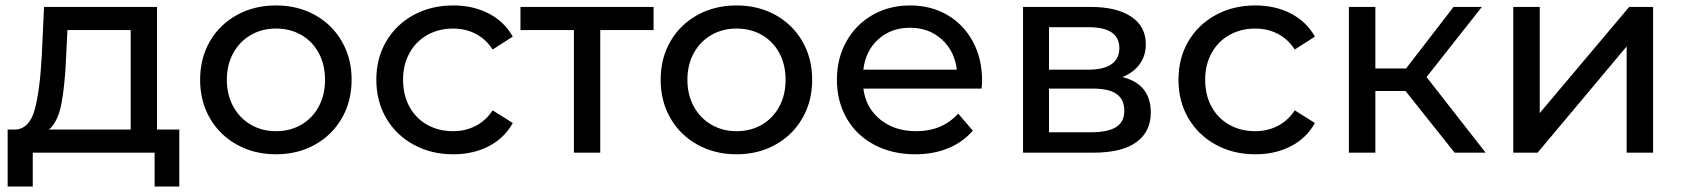

<svg xmlns="http://www.w3.org/2000/svg" viewBox="-20 -555 6123 698"><path d="M7.8 -84H36.1Q86.9 -86.9 106 -156Q125 -225.1 131.8 -351.1L140.1 -529.8H550.8V-84H631.8V123H542V0H99.1V123H7.8ZM158.2 -84H455.1V-445.8H225.1L220.2 -344.2Q215.8 -244.1 203.4 -178.5Q190.9 -112.8 158.2 -84Z M707.5 -265.1Q707.5 -343.3 742.9 -404.5Q778.3 -465.8 841.3 -500.5Q904.3 -535.2 983.4 -535.2Q1062.5 -535.2 1125 -500.5Q1187.5 -465.8 1222.9 -404.3Q1258.3 -342.8 1258.3 -265.1Q1258.3 -187 1222.9 -125.5Q1187.5 -64 1125 -29.1Q1062.5 5.9 983.4 5.9Q904.3 5.9 841.3 -29.1Q778.3 -64 742.9 -125.5Q707.5 -187 707.5 -265.1ZM804.7 -265.1Q804.7 -210 828.1 -167.5Q851.6 -125 892.1 -101.6Q932.6 -78.1 983.4 -78.1Q1034.7 -78.1 1075.2 -101.6Q1115.7 -125 1138.7 -167.5Q1161.6 -210 1161.6 -265.1Q1161.6 -320.3 1138.7 -362.5Q1115.7 -404.8 1075.2 -428Q1034.7 -451.2 983.4 -451.2Q932.6 -451.2 892.1 -428Q851.6 -404.8 828.1 -362.3Q804.7 -319.8 804.7 -265.1Z M1348.1 -265.1Q1348.1 -343.3 1384 -404.5Q1419.9 -465.8 1483.6 -500.5Q1547.4 -535.2 1627.9 -535.2Q1699.7 -535.2 1756.3 -506.1Q1813 -477.1 1844.2 -421.9L1771 -375Q1746.1 -413.1 1709.2 -432.1Q1672.4 -451.2 1627 -451.2Q1575.2 -451.2 1533.7 -428Q1492.2 -404.8 1468.8 -362.3Q1445.3 -319.8 1445.3 -265.1Q1445.3 -209 1468.8 -166.5Q1492.2 -124 1533.7 -101.1Q1575.2 -78.1 1627 -78.1Q1671.9 -78.1 1709 -97.2Q1746.1 -116.2 1771 -153.8L1844.2 -107.9Q1813.5 -52.7 1756.8 -23.4Q1700.2 5.9 1627.9 5.9Q1547.4 5.9 1483.6 -29.1Q1419.9 -64 1384 -125.5Q1348.1 -187 1348.1 -265.1Z M1872.1 -445.8V-529.8H2356V-445.8H2162.1V0H2066.4V-445.8Z M2381.8 -265.1Q2381.8 -343.3 2417.2 -404.5Q2452.6 -465.8 2515.6 -500.5Q2578.6 -535.2 2657.7 -535.2Q2736.8 -535.2 2799.3 -500.5Q2861.8 -465.8 2897.2 -404.3Q2932.6 -342.8 2932.6 -265.1Q2932.6 -187 2897.2 -125.5Q2861.8 -64 2799.3 -29.1Q2736.8 5.9 2657.7 5.9Q2578.6 5.9 2515.6 -29.1Q2452.6 -64 2417.2 -125.5Q2381.8 -187 2381.8 -265.1ZM2479 -265.1Q2479 -210 2502.4 -167.5Q2525.9 -125 2566.4 -101.6Q2606.9 -78.1 2657.7 -78.1Q2709 -78.1 2749.5 -101.6Q2790 -125 2813 -167.5Q2835.9 -210 2835.9 -265.1Q2835.9 -320.3 2813 -362.5Q2790 -404.8 2749.5 -428Q2709 -451.2 2657.7 -451.2Q2606.9 -451.2 2566.4 -428Q2525.9 -404.8 2502.4 -362.3Q2479 -319.8 2479 -265.1Z M3022.5 -265.1Q3022.5 -342.3 3056.9 -404.1Q3091.3 -465.8 3151.9 -500.5Q3212.4 -535.2 3288.6 -535.2Q3364.7 -535.2 3424.1 -500.5Q3483.4 -465.8 3516.8 -403.8Q3550.3 -341.8 3550.3 -262.2Q3550.3 -251 3548.3 -232.9H3118.7Q3127.4 -163.1 3179.9 -120.6Q3232.4 -78.1 3310.5 -78.1Q3405.8 -78.1 3463.4 -142.1L3516.6 -80.1Q3480.5 -38.1 3427 -16.1Q3373.5 5.9 3307.6 5.9Q3223.6 5.9 3158.4 -28.6Q3093.3 -63 3057.9 -125Q3022.5 -187 3022.5 -265.1ZM3118.7 -301.8H3458.5Q3450.7 -368.7 3404.1 -411.4Q3357.4 -454.1 3288.6 -454.1Q3219.2 -454.1 3172.9 -412.1Q3126.5 -370.1 3118.7 -301.8Z M3699.2 0V-529.8H3945.3Q4039.6 -529.8 4092.5 -494.4Q4145.5 -459 4145.5 -394Q4145.5 -352.1 4123 -321.5Q4100.6 -291 4060.5 -274.9Q4163.6 -249 4163.6 -146Q4163.6 -76.2 4111.1 -38.1Q4058.6 0 3954.6 0ZM3793.5 -74.2H3947.3Q4007.3 -74.2 4037.4 -93Q4067.4 -111.8 4067.4 -151.9Q4067.4 -192.9 4039.8 -212.9Q4012.2 -232.9 3953.6 -232.9H3793.5ZM3793.5 -301.8H3937.5Q3992.7 -301.8 4021 -321.8Q4049.3 -341.8 4049.3 -379.9Q4049.3 -456.1 3937.5 -456.1H3793.5Z M4264.2 -265.1Q4264.2 -343.3 4300 -404.5Q4335.9 -465.8 4399.7 -500.5Q4463.4 -535.2 4543.9 -535.2Q4615.7 -535.2 4672.4 -506.1Q4729 -477.1 4760.3 -421.9L4687 -375Q4662.1 -413.1 4625.2 -432.1Q4588.4 -451.2 4543 -451.2Q4491.2 -451.2 4449.7 -428Q4408.2 -404.8 4384.8 -362.3Q4361.3 -319.8 4361.3 -265.1Q4361.3 -209 4384.8 -166.5Q4408.2 -124 4449.7 -101.1Q4491.2 -78.1 4543 -78.1Q4587.9 -78.1 4625 -97.2Q4662.1 -116.2 4687 -153.8L4760.3 -107.9Q4729.5 -52.7 4672.9 -23.4Q4616.2 5.9 4543.9 5.9Q4463.4 5.9 4399.7 -29.1Q4335.9 -64 4300 -125.5Q4264.2 -187 4264.2 -265.1Z M4883.8 0V-529.8H4980V-306.2H5091.8L5264.2 -529.8H5367.2L5166 -274.9L5380.9 0H5268.1L5089.8 -224.1H4980V0Z M5481.4 0V-529.8H5577.6V-144L5902.8 -529.8H5989.7V0H5893.6V-386.2L5569.8 0Z"/></svg>

Font: Montserrat Medium
Style: Regular
Weight: 500
Designer: Julieta Ulanovsky
Foundry: Julieta Ulanovsky
Version: Version 7.200